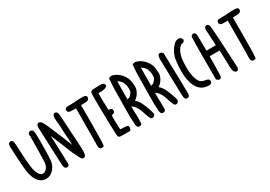

<svg xmlns="http://www.w3.org/2000/svg" viewBox="14 -1523 3128 2222"><g transform="rotate(-30 1578.0 -411.5)"><path d="M39 -665V-667Q54 -679 67 -679Q77 -679 83 -674Q89 -669 92.5 -661.5Q96 -654 97.5 -645Q99 -636 100 -628Q102 -617 103 -592Q104 -567 106 -527Q108 -505 109 -480Q110 -455 112 -425Q117 -365 121.5 -321Q126 -277 134 -252Q138 -239 144.5 -224Q151 -209 160 -196Q169 -183 181 -175Q193 -167 208 -167Q224 -167 238 -176.5Q252 -186 262.5 -200.5Q273 -215 279.5 -232Q286 -249 287 -264Q288 -276 288.5 -308.5Q289 -341 291 -396Q294 -500 294 -603Q294 -606 294.5 -608.5Q295 -611 295 -613V-619Q291 -623 291 -635Q291 -648 299 -657.5Q307 -667 320 -669Q338 -669 346 -662.5Q354 -656 360 -641Q366 -626 366 -495Q366 -265 354 -223Q347 -199 334 -176Q321 -153 302.5 -135Q284 -117 261 -106.5Q238 -96 211 -96Q158 -96 126 -126.5Q94 -157 76.5 -201Q59 -245 52.5 -294.5Q46 -344 44 -382Q44 -388 43 -408Q42 -428 40 -453L39 -471Q38 -484 37.5 -496Q37 -508 36 -518L35 -544Q34 -572 32.5 -594.5Q31 -617 31 -630Q31 -651 39 -665Z M425 -662Q430 -704 457 -704Q472 -704 490 -686Q501 -675 525 -623Q549 -571 586 -480L600 -446Q608 -428 614.5 -412Q621 -396 626 -382Q634 -361 639 -348.5Q644 -336 648 -326Q652 -316 656 -307Q660 -298 665 -286Q664 -326 661.5 -365.5Q659 -405 656 -444Q654 -458 654 -468.5Q654 -479 654 -484Q654 -517 652 -545.5Q650 -574 647 -598Q645 -616 644 -632Q643 -648 643 -662V-666Q643 -680 652.5 -694.5Q662 -709 674 -709Q702 -709 710 -674Q713 -660 715.5 -615Q718 -570 723 -492Q725 -447 728.5 -394Q732 -341 736 -278Q738 -242 739 -212.5Q740 -183 740 -162Q740 -155 739.5 -142.5Q739 -130 735.5 -118Q732 -106 724.5 -97Q717 -88 703 -88Q686 -88 675.5 -103.5Q665 -119 658 -133Q651 -147 632 -187Q613 -227 587 -293Q567 -345 545 -397.5Q523 -450 501 -501Q503 -459 504.5 -417Q506 -375 508 -333Q510 -261 512.5 -212Q515 -163 515 -140Q515 -129 514.5 -121.5Q514 -114 513 -109Q511 -98 502 -94Q493 -90 485 -90Q472 -90 462 -98.5Q452 -107 449 -125Q448 -130 444 -192Q440 -254 436 -375Q435 -401 434 -425.5Q433 -450 432 -472Q430 -547 427.5 -593Q425 -639 425 -656Z M804 -666Q804 -692 828 -698Q837 -700 879 -699.5Q921 -699 987 -705Q995 -706 1005.5 -706Q1016 -706 1025 -706H1045Q1064 -706 1079.5 -701Q1095 -696 1095 -673V-670Q1095 -661 1088 -653Q1081 -645 1072 -640Q1068 -638 1056.5 -636.5Q1045 -635 1032 -634.5Q1019 -634 1007 -633.5Q995 -633 989 -633H983V-381Q983 -249 980.5 -174.5Q978 -100 973 -92Q970 -87 964 -86Q958 -85 948 -85Q942 -85 935.5 -85.5Q929 -86 924 -90Q916 -99 913 -109.5Q910 -120 910 -133.5Q910 -147 911 -164.5Q912 -182 912 -206Q912 -240 912.5 -272.5Q913 -305 913 -338Q912 -370 912.5 -401Q913 -432 913 -463L914 -631H886Q861 -631 845.5 -632Q830 -633 823 -637Q804 -647 804 -666Z M1156 -613Q1156 -694 1160 -702Q1171 -719 1188 -721.5Q1205 -724 1235 -724H1242Q1248 -725 1255 -725Q1262 -725 1270 -725H1286Q1297 -725 1308 -724.5Q1319 -724 1327.5 -720Q1336 -716 1341.5 -708Q1347 -700 1347 -686H1349Q1342 -674 1329 -667Q1316 -660 1301 -657Q1286 -654 1270.5 -653.5Q1255 -653 1242 -653Q1238 -653 1234 -652.5Q1230 -652 1226 -652L1227 -553Q1228 -511 1229 -481.5Q1230 -452 1230 -437V-428Q1278 -427 1278 -393Q1278 -372 1263.5 -363.5Q1249 -355 1232 -354V-338Q1231 -333 1231 -327.5Q1231 -322 1231 -314Q1231 -290 1231.5 -264.5Q1232 -239 1234 -210Q1235 -199 1234.5 -189Q1234 -179 1236 -173Q1237 -170 1237 -164Q1242 -163 1249.5 -162.5Q1257 -162 1268 -162Q1314 -162 1328.5 -156Q1343 -150 1343 -130V-128Q1343 -117 1328 -90L1258 -91H1249Q1222 -91 1208 -91.5Q1194 -92 1186.5 -94Q1179 -96 1176 -101.5Q1173 -107 1169 -116Q1167 -121 1165.5 -156Q1164 -191 1162.5 -241.5Q1161 -292 1159.5 -351Q1158 -410 1157.5 -463.5Q1157 -517 1156.5 -558Q1156 -599 1156 -613Z M1407 -263V-347Q1407 -365 1407.5 -379.5Q1408 -394 1408 -405Q1411 -507 1411 -619Q1412 -657 1414 -683.5Q1416 -710 1419 -725L1414 -732L1422 -740Q1434 -752 1450 -752Q1465 -752 1481.5 -746.5Q1498 -741 1514 -732Q1530 -723 1544 -712Q1558 -701 1567 -691Q1606 -648 1619 -606Q1632 -564 1632 -509V-498Q1632 -481 1624.5 -461Q1617 -441 1605 -422Q1593 -403 1578 -388Q1563 -373 1548 -365L1550 -363Q1551 -363 1551 -362.5Q1551 -362 1552 -362L1553 -361Q1579 -341 1603 -298Q1608 -289 1618 -265Q1628 -241 1638 -214Q1648 -187 1655.5 -162.5Q1663 -138 1663 -128Q1663 -114 1652.5 -102.5Q1642 -91 1628 -91H1624Q1621 -91 1617.5 -93Q1614 -95 1609 -97V-96Q1608 -97 1607.5 -98Q1607 -99 1606 -100Q1603 -101 1601 -103L1602 -105Q1588 -127 1573 -177Q1567 -197 1559 -219.5Q1551 -242 1539.5 -263Q1528 -284 1513.5 -301.5Q1499 -319 1480 -329V-307Q1480 -289 1479.5 -269.5Q1479 -250 1481 -230Q1482 -217 1482 -202Q1482 -187 1482 -172V-141Q1482 -127 1481.5 -117Q1481 -107 1480 -102Q1478 -91 1468.5 -86.5Q1459 -82 1449 -82Q1429 -82 1422.5 -92.5Q1416 -103 1412 -120Q1411 -124 1411 -131Q1411 -138 1411 -148Q1411 -169 1408 -202Q1407 -213 1407 -228Q1407 -243 1407 -263ZM1482 -430V-421H1484L1488 -423Q1499 -428 1507 -430Q1515 -432 1517 -434Q1522 -438 1529 -446Q1536 -454 1544 -465Q1555 -479 1557 -487.5Q1559 -496 1559 -517Q1559 -568 1542.5 -603Q1526 -638 1484 -664V-654Q1484 -636 1483.5 -615.5Q1483 -595 1483 -572Q1483 -541 1482.5 -506.5Q1482 -472 1482 -430Z M1723 -263V-347Q1723 -365 1723.5 -379.5Q1724 -394 1724 -405Q1727 -507 1727 -619Q1728 -657 1730 -683.5Q1732 -710 1735 -725L1730 -732L1738 -740Q1750 -752 1766 -752Q1781 -752 1797.5 -746.5Q1814 -741 1830 -732Q1846 -723 1860 -712Q1874 -701 1883 -691Q1922 -648 1935 -606Q1948 -564 1948 -509V-498Q1948 -481 1940.5 -461Q1933 -441 1921 -422Q1909 -403 1894 -388Q1879 -373 1864 -365L1866 -363Q1867 -363 1867 -362.5Q1867 -362 1868 -362L1869 -361Q1895 -341 1919 -298Q1924 -289 1934 -265Q1944 -241 1954 -214Q1964 -187 1971.5 -162.5Q1979 -138 1979 -128Q1979 -114 1968.5 -102.5Q1958 -91 1944 -91H1940Q1937 -91 1933.5 -93Q1930 -95 1925 -97V-96Q1924 -97 1923.5 -98Q1923 -99 1922 -100Q1919 -101 1917 -103L1918 -105Q1904 -127 1889 -177Q1883 -197 1875 -219.5Q1867 -242 1855.5 -263Q1844 -284 1829.5 -301.5Q1815 -319 1796 -329V-307Q1796 -289 1795.5 -269.5Q1795 -250 1797 -230Q1798 -217 1798 -202Q1798 -187 1798 -172V-141Q1798 -127 1797.5 -117Q1797 -107 1796 -102Q1794 -91 1784.5 -86.5Q1775 -82 1765 -82Q1745 -82 1738.5 -92.5Q1732 -103 1728 -120Q1727 -124 1727 -131Q1727 -138 1727 -148Q1727 -169 1724 -202Q1723 -213 1723 -228Q1723 -243 1723 -263ZM1798 -430V-421H1800L1804 -423Q1815 -428 1823 -430Q1831 -432 1833 -434Q1838 -438 1845 -446Q1852 -454 1860 -465Q1871 -479 1873 -487.5Q1875 -496 1875 -517Q1875 -568 1858.5 -603Q1842 -638 1800 -664V-654Q1800 -636 1799.5 -615.5Q1799 -595 1799 -572Q1799 -541 1798.5 -506.5Q1798 -472 1798 -430Z M2040 -636Q2040 -700 2075 -700Q2088 -700 2100 -688L2112 -676L2113 -619Q2114 -571 2115 -521Q2116 -471 2118 -423Q2120 -374 2120.5 -326Q2121 -278 2122 -227Q2123 -188 2123.5 -166Q2124 -144 2124 -143Q2124 -134 2123.5 -124.5Q2123 -115 2119.5 -106.5Q2116 -98 2109 -92.5Q2102 -87 2088 -87Q2077 -87 2068.5 -94.5Q2060 -102 2056 -113Q2053 -123 2051.5 -193Q2050 -263 2046 -386L2045 -417Q2044 -443 2044 -465Q2044 -487 2043 -507Q2041 -559 2041 -588.5Q2041 -618 2040 -623Z M2244 -665Q2262 -691 2286 -713.5Q2310 -736 2345 -736H2350L2352 -735Q2362 -735 2375 -723Q2388 -711 2388 -701Q2388 -669 2348 -665Q2340 -664 2331 -656.5Q2322 -649 2313 -638Q2282 -599 2269.5 -544Q2257 -489 2257 -403Q2257 -334 2268.5 -284Q2280 -234 2300 -202Q2314 -184 2332 -175Q2350 -166 2382 -162Q2423 -157 2423 -125Q2423 -90 2382 -90H2377Q2327 -92 2293 -111.5Q2259 -131 2237.5 -162.5Q2216 -194 2204.5 -234Q2193 -274 2187 -317Q2184 -338 2184 -407Q2184 -473 2194.5 -540.5Q2205 -608 2244 -665Z M2484 -110V-390Q2484 -505 2485 -574.5Q2486 -644 2488 -669L2486 -670L2489 -679Q2490 -680 2490 -683L2491 -682Q2501 -701 2520 -701Q2540 -701 2549 -681Q2555 -668 2555 -550V-454H2680V-472Q2680 -485 2678 -513Q2676 -541 2674 -586Q2672 -622 2671 -638Q2670 -649 2669.5 -655.5Q2669 -662 2669 -664Q2669 -678 2675.5 -693Q2682 -708 2702 -708Q2718 -708 2729 -694Q2740 -680 2749 -507Q2753 -429 2756.5 -367.5Q2760 -306 2762 -258Q2765 -195 2767 -159Q2769 -123 2769 -112V-108Q2769 -100 2768 -98V-95Q2759 -71 2739 -71Q2730 -71 2723 -76Q2716 -81 2711 -88.5Q2706 -96 2703 -104.5Q2700 -113 2698 -120Q2696 -132 2695 -162Q2694 -192 2693 -237Q2692 -275 2691 -308Q2690 -341 2688 -379H2555L2554 -260Q2552 -112 2545 -102Q2539 -94 2532.5 -91.5Q2526 -89 2516 -89Q2504 -90 2484 -110Z M2833 -666Q2833 -692 2857 -698Q2866 -700 2908 -699.5Q2950 -699 3016 -705Q3024 -706 3034.5 -706Q3045 -706 3054 -706H3074Q3093 -706 3108.5 -701Q3124 -696 3124 -673V-670Q3124 -661 3117 -653Q3110 -645 3101 -640Q3097 -638 3085.5 -636.5Q3074 -635 3061 -634.5Q3048 -634 3036 -633.5Q3024 -633 3018 -633H3012V-381Q3012 -249 3009.5 -174.5Q3007 -100 3002 -92Q2999 -87 2993 -86Q2987 -85 2977 -85Q2971 -85 2964.5 -85.5Q2958 -86 2953 -90Q2945 -99 2942 -109.5Q2939 -120 2939 -133.5Q2939 -147 2940 -164.5Q2941 -182 2941 -206Q2941 -240 2941.5 -272.5Q2942 -305 2942 -338Q2941 -370 2941.5 -401Q2942 -432 2942 -463L2943 -631H2915Q2890 -631 2874.5 -632Q2859 -633 2852 -637Q2833 -647 2833 -666Z"/></g></svg>

Font: PreciousPlastic
Style: Regular
Weight: 700
Version: Version 001.006